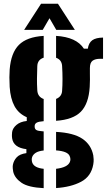

<svg xmlns="http://www.w3.org/2000/svg" viewBox="-20 -800 570 1022"><path d="M212.5 201.5Q130.5 197.5 94.8 173Q59 148.5 50.5 115Q49 108 48 97Q47 86 48.5 78Q52.5 55.5 68.5 37.8Q84.5 20 120.5 15V-6Q52 -14 44.5 -64Q43 -76 43.5 -82.5Q44 -89 44.5 -97Q47.5 -118 67.8 -135.2Q88 -152.5 122.5 -156V-176Q79 -195 57.2 -235Q35.5 -275 31.5 -337Q30 -368 30 -388.5Q30 -409 31.5 -430Q38.5 -519 80.8 -561.2Q123 -603.5 212.5 -609V-493Q179.5 -482 178.5 -448Q177 -410 176.8 -380.8Q176.5 -351.5 178.5 -319Q180.5 -284.5 212.5 -273V-155Q185 -153 174.8 -146.8Q164.5 -140.5 164.5 -129V-126Q164.5 -114 173 -108.2Q181.5 -102.5 212.5 -100.5V1Q185 4 170.8 13Q156.5 22 151.5 35Q148.5 42.5 149 50.8Q149.5 59 151.5 65Q161.5 93.5 212.5 98.5ZM278.5 -157V-273.5Q308 -285 310.5 -315Q315 -376 310.5 -450Q308 -482 278.5 -492.5V-609Q387 -602.5 426.5 -541H447.5Q452 -572 471.2 -585.8Q490.5 -599.5 528.5 -600V-487H512.5Q487 -487 472.8 -476.8Q458.5 -466.5 458.5 -437V-409Q458.5 -390.5 458.8 -375.8Q459 -361 457.5 -337Q452 -248 410.5 -205.5Q369 -163 278.5 -157ZM278.5 201V98.5Q339 91.5 351.5 63Q358.5 47.5 350.5 30Q340 5 278.5 0.5V-98Q372 -93 418.8 -61.2Q465.5 -29.5 476.5 27Q478 35 478.5 47.8Q479 60.5 476.5 75Q465.5 139 411.5 167.5Q357.5 196 278.5 201ZM108.5 -641 198.5 -780H288.5L378.5 -641H279.5L243.5 -703L207.5 -641Z"/></svg>

Font: Big Shoulders Stencil Text Black
Style: Regular
Weight: 900
Designer: Patric King
Foundry: XO Type Co
Version: Version 1.000